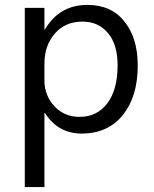

<svg xmlns="http://www.w3.org/2000/svg" viewBox="-20 -532 628 782"><path d="M163 -72H161V230H81V-500H161V-412H163Q222 -512 336 -512Q434 -512 487 -444Q541 -377 541 -265Q541 -139 480 -63Q419 12 313 12Q216 12 163 -72ZM161 -274V-204Q161 -143 202 -99Q242 -56 304 -56Q375 -56 417 -111Q459 -167 459 -266Q459 -351 420 -397Q381 -444 316 -444Q246 -444 204 -396Q161 -347 161 -274Z"/></svg>

Font: A_ThatdaokhamC
Style: Regular
Weight: 400
Designer: Rangsiwut Chaisin
Foundry: Rangsiwut Chaisin
Version: Version 1.000